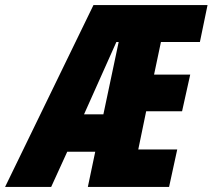

<svg xmlns="http://www.w3.org/2000/svg" viewBox="-81 -734 835 754"><path d="M249 -285H325L385 -569H376ZM-61 0 286 -714H734L704 -569H551L524 -441H666L634 -297H493L462 -147H615L583 0H264L293 -138H183L120 0Z"/></svg>

Font: Noto Sans Display Condensed Black
Style: Italic
Weight: 900
Width: 3
Italic angle: -192°
Designer: Monotype Design Team
Foundry: Monotype Imaging Inc.
Version: Version 1.900